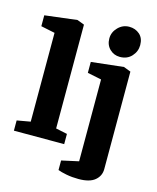

<svg xmlns="http://www.w3.org/2000/svg" viewBox="-131 -828 887 1088"><g transform="rotate(15 312.0 -284.0)"><path d="M11 0V-60L90 -74V-595L8 -612V-676L197 -699L239 -683V-74L306 -60V0ZM435 170Q397 170 363.5 163.5Q330 157 313 150V94L413 72V-408L331 -425V-489L520 -510L562 -494V78Q562 118 531 144Q500 170 435 170ZM482 -559Q447 -559 422.5 -583Q398 -607 398 -645Q398 -682 425.5 -710Q453 -738 491 -738Q527 -738 552 -716Q577 -694 577 -653Q577 -616 551 -587.5Q525 -559 482 -559Z"/></g></svg>

Font: Faustina Light ExtraBold
Style: Regular
Weight: 800
Version: Version 1.200